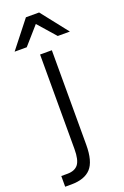

<svg xmlns="http://www.w3.org/2000/svg" viewBox="-198 -761 654 1012"><g transform="rotate(-20 129.0 -255.0)"><path d="M-19 140H15Q57 140 76 115.5Q95 91 95 30V-500H161V30Q161 123 125.5 161.5Q90 200 15 200H-19ZM129 -659 42 -560H-26L92 -710H166L284 -560H216Z"/></g></svg>

Font: PT Root UI Web
Style: Regular
Weight: 400
Designer: Vitaly Kuzmin
Foundry: ParaType Ltd.
Version: Version 1.000W